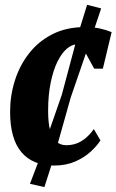

<svg xmlns="http://www.w3.org/2000/svg" viewBox="-20 -678 484 798"><path d="M205.5 10Q116 10 69 -45.5Q22 -101 22 -213.5Q22 -280.5 41.8 -343.2Q61.5 -406 100.8 -456.2Q140 -506.5 198.2 -536Q256.5 -565.5 333.5 -565.5Q366.5 -565.5 393.8 -559.8Q421 -554 444 -544.5L407.5 -392.5H371.5Q348 -436.5 335.5 -458.2Q323 -480 315.5 -486.8Q308 -493.5 299.5 -493.5Q279 -493.5 257.8 -475.5Q236.5 -457.5 219 -422.2Q201.5 -387 190.8 -335.2Q180 -283.5 180 -217Q180 -165 189 -133.8Q198 -102.5 215 -88.5Q232 -74.5 255.5 -74.5Q278 -74.5 297.5 -81.5Q317 -88.5 335 -103.2Q353 -118 370 -141.5L397.5 -94.5Q384 -73 357.8 -48.5Q331.5 -24 293.2 -7Q255 10 205.5 10ZM164.5 99.5 104.5 86 147.5 -27 237 -284.5 304.5 -537 342 -658 400.5 -643 362 -528.5 274 -273 201.5 -15.5Z"/></svg>

Font: Merriweather 24pt SemiCondensed Black
Style: Italic
Weight: 900
Width: 4
Italic angle: -7.8°
Designer: Eben Sorkin
Foundry: Eben Sorkin
Version: Version 2.101